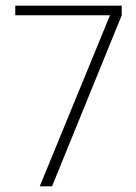

<svg xmlns="http://www.w3.org/2000/svg" viewBox="-20 -659 482 679"><path d="M120.5 0 369 -605H34V-639H410.5V-605L164 0Z"/></svg>

Font: Anek Bangla
Style: Extra-light
Weight: 200
Designer: Sulekha Rajkumar (Bangla), Yesha Goshar (Latin)
Foundry: Ek Type
Version: Version 1.002;March 21, 2022;FontCreator 13.0.0.2683 64-bit